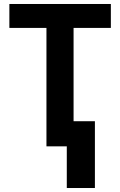

<svg xmlns="http://www.w3.org/2000/svg" viewBox="-20 -734 603 963"><path d="M213 0V-594H27V-714H536V-594H349V-126H456V209H315V0Z"/></svg>

Font: Noto Sans Mono SemiCondensed
Style: Bold
Weight: 700
Width: 4
Designer: Monotype Design Team
Foundry: Monotype Imaging Inc.
Version: Version 2.014